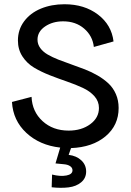

<svg xmlns="http://www.w3.org/2000/svg" viewBox="-20 -682 612 900"><path d="M224.1 136.2Q262.7 146 291.3 140.6Q319.8 135.3 319.8 116.2Q319.8 104.5 308.8 96.9Q297.9 89.4 279.8 87.9L240.2 84L262.2 9.8Q166 -1 103.5 -59.1Q41 -117.2 36.1 -204.1L127.9 -228Q130.9 -158.7 179.4 -114.3Q228 -69.8 301.8 -69.8Q362.3 -69.8 403.1 -99.9Q443.8 -129.9 443.8 -175.8Q443.8 -207 422.9 -230.7Q401.9 -254.4 368.4 -270Q335 -285.6 294.4 -299.6Q253.9 -313.5 213.4 -329.3Q172.9 -345.2 139.4 -365.2Q106 -385.3 85 -417.7Q64 -450.2 64 -492.2Q64 -543 93 -582Q122.1 -621.1 171.6 -641.6Q221.2 -662.1 282.2 -662.1Q375.5 -662.1 439.2 -613.8Q502.9 -565.4 512.2 -487.8L419.9 -461.9Q414.1 -513.7 374.5 -547.9Q335 -582 275.9 -582Q226.6 -582 191.2 -557.9Q155.8 -533.7 155.8 -496.1Q155.8 -474.6 168.7 -456.8Q181.6 -439 203.6 -426.3Q225.6 -413.6 254.2 -402.3Q282.7 -391.1 314.5 -380.1Q346.2 -369.1 377.7 -356.9Q409.2 -344.7 437.7 -328.1Q466.3 -311.5 488.3 -291Q510.3 -270.5 523.2 -241Q536.1 -211.4 536.1 -175.8Q536.1 -94.7 474.9 -43.2Q413.6 8.3 313 12.2L301.8 43.9Q338.4 48.3 361.1 69.6Q383.8 90.8 383.8 122.1Q383.8 152.8 360.6 172.4Q337.4 191.9 301.5 196.3Q265.6 200.7 222.2 195.8Z"/></svg>

Font: Apfel Grotezk
Style: Regular
Weight: 400
Designer: Luigi Gorlero
Foundry: © 2023, Luigi Gorlero & Collletttivo
Version: Version 2.000;Glyphs 3.2 (3217)